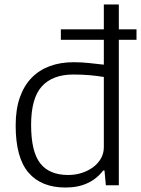

<svg xmlns="http://www.w3.org/2000/svg" viewBox="-20 -828 630 858"><path d="M285 -46Q316 -46 344.5 -55Q373 -64 395 -80Q417 -96 430.5 -119Q444 -142 444 -170V-484Q415 -489 380.5 -492Q346 -495 308 -495Q215 -495 167 -442Q119 -389 119 -270Q119 -151 159.5 -98.5Q200 -46 285 -46ZM252 -697H444V-808H511V-697H590V-650H511V0H453L447 -66H441Q413 -29 371 -9.5Q329 10 273 10Q164 10 107 -57Q50 -124 50 -267Q50 -339 68.5 -392Q87 -445 121 -480Q155 -515 202.5 -532.5Q250 -550 309 -550Q347 -550 381 -546Q415 -542 444 -539V-650H252Z"/></svg>

Font: EncodeSans
Style: Light
Weight: 300
Designer: Pablo Impallari, Andres Torresi
Foundry: Pablo Impallari, Andres Torresi
Version: Version 1.000; ttfautohint (v1.4.1)